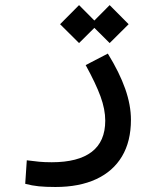

<svg xmlns="http://www.w3.org/2000/svg" viewBox="-20 -516 626 766"><path d="M201.2 230Q162.1 230 135 227.3Q107.9 224.6 80.6 217.3L86.9 123.5Q114.7 127 136 129.2Q157.2 131.3 186.5 131.3Q291.5 131.3 345.7 90.1Q399.9 48.8 399.9 -34.7Q399.9 -79.6 381.1 -131.1Q362.3 -182.6 321.8 -256.3L410.2 -302.2Q456.5 -227.1 479.5 -161.9Q502.4 -96.7 502.4 -38.1Q502.4 47.9 466.8 107.7Q431.2 167.5 363.8 198.7Q296.4 230 201.2 230ZM417.5 -344.2 341.8 -419.4 417.5 -495.6 493.2 -419.4ZM295.4 -344.2 219.7 -419.4 295.4 -495.6 371.1 -419.4Z"/></svg>

Font: Cascadia Code
Style: Regular
Weight: 400
Designer: Aaron Bell
Foundry: Saja Typeworks
Version: Version 2404.023